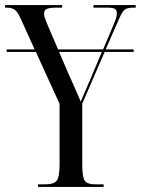

<svg xmlns="http://www.w3.org/2000/svg" viewBox="-23 -734 553 754"><path d="M126 0V-10H154Q189 -10 200 -25Q211 -40 211 -89V-326L118 -530H3V-540H113L60 -657Q47 -687 35 -695.5Q23 -704 3 -704H-3V-714H221V-704H201Q170 -704 160 -698.5Q150 -693 150 -681Q150 -672 154 -661Q158 -650 166 -631L205 -540H382L420 -630Q430 -653 433 -663.5Q436 -674 436 -682Q436 -694 428.5 -699Q421 -704 397 -704H344V-714H510V-704H502Q478 -704 467.5 -696.5Q457 -689 445 -661L392 -540H502V-530H388L300 -327V-89Q300 -40 309.5 -25Q319 -10 352 -10H384V0ZM247 -442Q259 -415 270 -390.5Q281 -366 294 -335Q300 -349 310.5 -373.5Q321 -398 331 -421L377 -530H209Z"/></svg>

Font: Noto Serif Display ExtraCondensed
Style: Regular
Weight: 400
Width: 2
Designer: Monotype Design Team
Foundry: Monotype Imaging Inc.
Version: Version 2.009